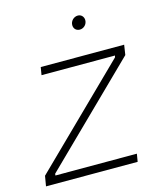

<svg xmlns="http://www.w3.org/2000/svg" viewBox="-111 -777 722 856"><g transform="rotate(-15 249.5 -349.5)"><path d="M-5 0H418L424 -36H48L49 -44L488 -474L495 -520H110L104 -484H443L441 -476L3 -47ZM322 -636C340 -636 356 -651 356 -671C356 -686 345 -699 329 -699C310 -699 294 -683 294 -664C294 -648 305 -636 322 -636Z"/></g></svg>

Font: Fixel Display ExtraLight
Style: Italic
Weight: 200
Italic angle: -10°
Designer: AlfaBravo + MacPaw
Foundry: Kyrylo Tkachov, Marchela Mozhyna, Serhii Makarenko, Maria Weinstein, Zakhar Kryvoshyya
Version: Version 1.210;Glyphs 3.2 (3217)